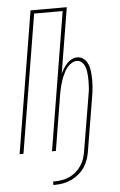

<svg xmlns="http://www.w3.org/2000/svg" viewBox="-60 -777 621 992"><g transform="rotate(-5 250.0 -280.5)"><path d="M176 174V156H185Q204 156 223.5 152.5Q243 149 261 141Q279 133 295 119Q311 105 322.5 88Q334 71 340 52.5Q346 34 349 15L395 -259Q397 -273 399.5 -287Q402 -301 402.5 -315Q403 -329 403.5 -343Q404 -357 403 -371Q402 -385 400 -398.5Q398 -412 392.5 -424Q387 -436 377 -445Q367 -454 352 -454Q340 -454 327.5 -447Q315 -440 305.5 -429.5Q296 -419 289.5 -407Q283 -395 277.5 -382.5Q272 -370 268 -357Q264 -344 260.5 -331.5Q257 -319 254.5 -306Q252 -293 250 -280L204 0H184L302 -717H154L36 0H16L137 -735H325L269 -395Q275 -409 283.5 -422Q292 -435 302.5 -446.5Q313 -458 327 -465Q341 -472 356 -472Q372 -472 385 -463.5Q398 -455 405.5 -442Q413 -429 416.5 -414Q420 -399 421.5 -383.5Q423 -368 423 -352Q423 -336 422 -320Q421 -304 419 -288Q417 -272 414 -256L369 15Q366 36 359 57Q352 78 339.5 97Q327 116 308.5 131.5Q290 147 269.5 156.5Q249 166 227.5 170Q206 174 185 174Z"/></g></svg>

Font: Iosevka Term Curly Thin
Style: Italic
Weight: 100
Italic angle: -9°
Designer: Belleve Invis
Foundry: Belleve Invis
Version: Version 32.3.0